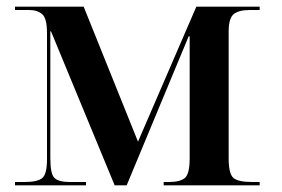

<svg xmlns="http://www.w3.org/2000/svg" viewBox="-20 -556 846 576"><path d="M25 0H238V-10H189Q156 -10 143.5 -22Q131 -34 131 -81V-462H133L324 0H360L546 -447H549V-81Q549 -34 534.5 -22Q520 -10 487 -10H471V0H759V-10H737Q695 -10 680.5 -22Q666 -34 666 -81V-462Q666 -501 681 -513.5Q696 -526 730 -526H759V-536H569L394 -131L231 -536H25V-526H67Q92 -526 106.5 -513.5Q121 -501 121 -457V-78Q121 -34 107 -22Q93 -10 54 -10H25Z"/></svg>

Font: Noto Serif Display Semi
Style: Regular
Weight: 600
Designer: Monotype Design Team
Foundry: Monotype Imaging Inc.
Version: Version 1.900